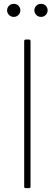

<svg xmlns="http://www.w3.org/2000/svg" viewBox="-20 -967 285 1000"><path d="M114 -761H131Q139 -761 139 -753V5Q139 13 131 13H114Q106 13 106 5V-753Q106 -761 114 -761ZM194 -947Q209 -947 218.5 -937Q228 -927 228 -913Q228 -899 218 -889Q208 -879 194 -879Q179 -879 169 -889Q159 -899 159 -913Q159 -927 169 -937Q179 -947 194 -947ZM52 -947Q67 -947 76.5 -937Q86 -927 86 -913Q86 -899 76 -889Q66 -879 52 -879Q37 -879 27 -889Q17 -899 17 -913Q17 -927 27 -937Q37 -947 52 -947Z"/></svg>

Font: LINE Seed JP_TTF Thin
Style: Regular
Weight: 250
Designer: LY Corporation & Fontrix & Fontworks
Version: Version 1.008